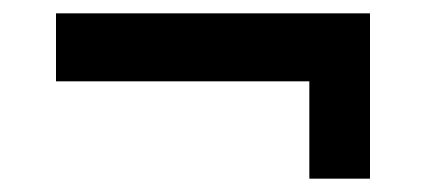

<svg xmlns="http://www.w3.org/2000/svg" viewBox="-20 -421 639 288"><path d="M444 -153V-361H535V-153ZM64 -401H535V-299H64Z"/></svg>

Font: Pathway Extreme 8pt Thin 12pt
Style: Bold
Weight: 700
Version: Version 1.001;gftools[0.9.26]